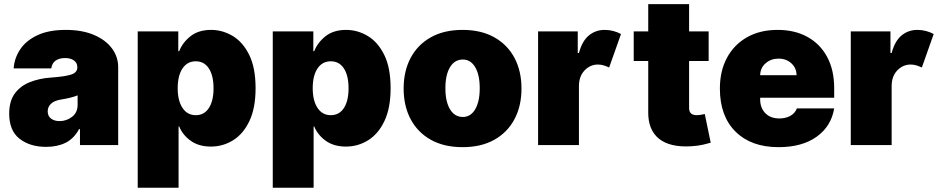

<svg xmlns="http://www.w3.org/2000/svg" viewBox="-20 -696 4510 921"><path d="M201.7 8.5Q123.6 8.5 73.9 -30.4Q24.1 -69.2 24.1 -150.6Q24.1 -210.6 50.8 -247.2Q77.4 -283.7 122.9 -301.8Q168.3 -320 224.4 -323.9Q293.3 -328.8 322.1 -338.6Q350.9 -348.4 350.9 -372.2V-373.6Q350.9 -394.9 334.5 -406.2Q318.2 -417.6 292.6 -417.6Q264.6 -417.6 247 -405.4Q229.4 -393.1 225.9 -367.9H45.5Q49 -417.6 77.2 -459.7Q105.5 -501.8 159.8 -527.2Q214.1 -552.6 295.5 -552.6Q373.6 -552.6 429.9 -528.8Q486.2 -505 516.5 -464.5Q546.9 -424 546.9 -373.6V0H363.6V-76.7H359.4Q334.5 -30.9 294.7 -11.2Q255 8.5 201.7 8.5ZM265.6 -115.1Q299 -115.1 325.6 -135.5Q352.3 -155.9 352.3 -193.2V-238.6Q323.2 -226.6 274.1 -218.8Q240.1 -213.4 224.4 -198.2Q208.8 -182.9 208.8 -161.9Q208.8 -139.2 224.8 -127.1Q240.8 -115.1 265.6 -115.1Z M640.6 204.5V-545.5H835.2V-450.3H839.5Q855.5 -491.8 893.8 -522.2Q932.2 -552.6 992.9 -552.6Q1046.9 -552.6 1095.7 -523.8Q1144.5 -495 1175.2 -433.2Q1206 -371.4 1206 -272.7Q1206 -178.3 1176.7 -116.1Q1147.4 -54 1098.5 -23.4Q1049.7 7.1 991.5 7.1Q933.9 7.1 895.2 -20.4Q856.5 -47.9 839.5 -89.5H836.6V204.5ZM832.4 -272.7Q832.4 -213.1 855.5 -178.3Q878.6 -143.5 919 -143.5Q959.5 -143.5 981.9 -177.7Q1004.3 -212 1004.3 -272.7Q1004.3 -333.5 981.9 -367.7Q959.5 -402 919 -402Q878.6 -402 855.5 -367.7Q832.4 -333.5 832.4 -272.7Z M1288.4 204.5V-545.5H1483V-450.3H1487.2Q1503.2 -491.8 1541.5 -522.2Q1579.9 -552.6 1640.6 -552.6Q1694.6 -552.6 1743.4 -523.8Q1792.3 -495 1823 -433.2Q1853.7 -371.4 1853.7 -272.7Q1853.7 -178.3 1824.4 -116.1Q1795.1 -54 1746.3 -23.4Q1697.4 7.1 1639.2 7.1Q1581.7 7.1 1543 -20.4Q1504.3 -47.9 1487.2 -89.5H1484.4V204.5ZM1480.1 -272.7Q1480.1 -213.1 1503.2 -178.3Q1526.3 -143.5 1566.8 -143.5Q1607.2 -143.5 1629.6 -177.7Q1652 -212 1652 -272.7Q1652 -333.5 1629.6 -367.7Q1607.2 -402 1566.8 -402Q1526.3 -402 1503.2 -367.7Q1480.1 -333.5 1480.1 -272.7Z M2198.9 9.9Q2110.1 9.9 2046.9 -25.4Q1983.7 -60.7 1949.9 -124.1Q1916.2 -187.5 1916.2 -271.3Q1916.2 -355.1 1949.9 -418.5Q1983.7 -481.9 2046.9 -517.2Q2110.1 -552.6 2198.9 -552.6Q2287.6 -552.6 2350.9 -517.2Q2414.1 -481.9 2447.8 -418.5Q2481.5 -355.1 2481.5 -271.3Q2481.5 -187.5 2447.8 -124.1Q2414.1 -60.7 2350.9 -25.4Q2287.6 9.9 2198.9 9.9ZM2200.3 -134.9Q2237.6 -134.9 2259.4 -171.7Q2281.2 -208.5 2281.2 -272.7Q2281.2 -337 2259.4 -373.8Q2237.6 -410.5 2200.3 -410.5Q2160.9 -410.5 2138.7 -373.8Q2116.5 -337 2116.5 -272.7Q2116.5 -208.5 2138.7 -171.7Q2160.9 -134.9 2200.3 -134.9Z M2561.1 0V-545.5H2751.4V-441.8H2757.1Q2772.4 -499.3 2804.7 -525.9Q2837 -552.6 2880.7 -552.6Q2902 -552.6 2922.2 -547.2Q2942.5 -541.9 2958.8 -532.7L2902 -372.2Q2889.9 -377.8 2876.8 -382.1Q2863.6 -386.4 2848 -386.4Q2811.4 -386.4 2784.4 -358.5Q2757.5 -330.6 2757.1 -284.1V0Z M3379.3 -545.5V-403.4H3285.5V-177.6Q3285.5 -143.5 3322.4 -143.5Q3331.3 -143.5 3343.2 -145.6Q3355.1 -147.7 3360.8 -149.1L3389.2 -11.4Q3376.1 -7.5 3351.7 -1.8Q3327.4 3.9 3294 5.7Q3192.5 11.4 3140.4 -31.1Q3088.4 -73.5 3089.5 -159.1V-403.4H3019.9V-545.5H3089.5V-676.1H3285.5V-545.5Z M3714.5 9.9Q3583.5 9.9 3508.3 -64.5Q3433.2 -138.8 3433.2 -271.3Q3433.2 -355.8 3467.3 -419Q3501.4 -482.2 3563.6 -517.4Q3625.7 -552.6 3710.2 -552.6Q3792.6 -552.6 3853.5 -518.8Q3914.4 -485.1 3948 -422.4Q3981.5 -359.7 3981.5 -272.7V-227.3H3626.4V-218.8Q3626.4 -179.3 3650.7 -153.6Q3675.1 -127.8 3718.8 -127.8Q3748.9 -127.8 3771.5 -140.4Q3794 -153.1 3802.6 -176.1H3981.5Q3967.7 -90.9 3897.9 -40.5Q3828.1 9.9 3714.5 9.9ZM3626.4 -335.2H3801.1Q3800.4 -370.4 3775.7 -392.6Q3751.1 -414.8 3714.5 -414.8Q3678.6 -414.8 3652.9 -392.8Q3627.1 -370.7 3626.4 -335.2Z M4061.1 0V-545.5H4251.4V-441.8H4257.1Q4272.4 -499.3 4304.7 -525.9Q4337 -552.6 4380.7 -552.6Q4402 -552.6 4422.2 -547.2Q4442.5 -541.9 4458.8 -532.7L4402 -372.2Q4389.9 -377.8 4376.8 -382.1Q4363.6 -386.4 4348 -386.4Q4311.4 -386.4 4284.4 -358.5Q4257.5 -330.6 4257.1 -284.1V0Z"/></svg>

Font: Inter UI Black
Style: Regular
Weight: 900
Designer: Rasmus Andersson
Foundry: rsms
Version: 3.2;8d6f07862